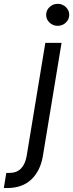

<svg xmlns="http://www.w3.org/2000/svg" viewBox="-112 -767 378 992"><path d="M122.2 -545.5H206L109.4 39.8Q96.6 115.4 50.1 160Q3.6 204.5 -75.3 204.5H-92.3L-79.5 126.4H-63.9Q-25.6 126.4 -3.7 103.9Q18.1 81.3 25.6 39.8ZM186.1 -633.5Q161.6 -633.5 144 -650.2Q126.4 -666.9 126.4 -690.3Q126.4 -713.8 144 -730.5Q161.6 -747.2 186.1 -747.2Q210.6 -747.2 228.2 -730.5Q245.7 -713.8 245.7 -690.3Q245.7 -666.9 228.2 -650.2Q210.6 -633.5 186.1 -633.5Z"/></svg>

Font: Inter UI
Style: Italic
Weight: 400
Italic angle: -9.39999°
Designer: Rasmus Andersson
Foundry: rsms
Version: 3.2;8d6f07862